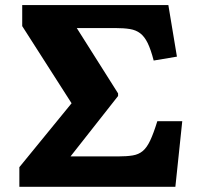

<svg xmlns="http://www.w3.org/2000/svg" viewBox="-20 -719 775 739"><path d="M54.5 0V-75.5L255.5 -321.5L65.5 -618.5V-699.5H628L661 -501L571.5 -486Q560.5 -528.5 548.3 -553.5Q536 -578.5 519.5 -591Q503 -603.5 480 -607.2Q457 -611 425 -611H275.5L434.5 -359.5V-349.5L201.5 -53.5L186.5 -117H436Q468.5 -117 491 -120.8Q513.5 -124.5 529.2 -137.5Q545 -150.5 558 -178Q571 -205.5 585.5 -252.5H681.5L655 0Z"/></svg>

Font: Literata Variable Black
Style: Regular
Weight: 900
Designer: Latin by Veronika Burian and Jose Scaglione. Greek by Irene Vlachou. Cyrillic by Vera Evstafieva.
Foundry: TypeTogether
Version: Version 3.021